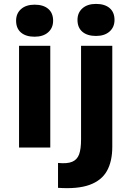

<svg xmlns="http://www.w3.org/2000/svg" viewBox="-20 -770 679 1002"><path d="M79.4 -531H242.4V0H79.4ZM64 -662Q64 -699.8 90 -722.7Q116 -745.6 160.6 -745.6Q206.2 -745.6 231.7 -723.8Q257.2 -702 257.2 -662Q257.2 -624.2 231.2 -601.3Q205.2 -578.4 160.3 -578.4Q115 -578.4 89.5 -600.2Q64 -622 64 -662ZM403 -43V-531H566V-4.2Q566 72.2 538 122.1Q510 172 447.6 194.7Q385.2 217.4 282.8 210.2V80.4Q331 85.2 356.8 74.2Q382.6 63.2 392.8 35.7Q403 8.2 403 -43ZM384.4 -666Q384.4 -703.8 410.4 -726.7Q436.4 -749.6 481 -749.6Q526.6 -749.6 552.1 -727.8Q577.6 -706 577.6 -666Q577.6 -628.2 551.6 -605.3Q525.6 -582.4 481 -582.4Q435.4 -582.4 409.9 -604.2Q384.4 -626 384.4 -666Z"/></svg>

Font: Easer Grotesk Variable
Style: Regular
Weight: 400
Designer: Boardeaser, Bonnie Shaver-Troup, Thomas Jockin
Foundry: Lexend
Version: Version 1.001;Glyphs 3.1.2 (3151)